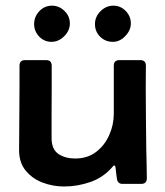

<svg xmlns="http://www.w3.org/2000/svg" viewBox="-20 -658 592 687"><path d="M418.5 0Q401.4 0 398.4 -17.6Q397 -27.3 395.8 -37.4Q394.5 -47.4 393.6 -57.1Q393.6 -58.6 392.6 -62.3Q391.6 -65.9 389.2 -65.9Q387.2 -65.9 385 -63.7Q382.8 -61.5 381.8 -60.1Q349.6 -22.9 303.5 -6.8Q257.3 9.3 209 9.3Q169.4 9.3 132.6 -4.6Q95.7 -18.6 72 -47.4Q48.3 -76.2 48.3 -120.6Q48.3 -177.2 49.1 -234.1Q49.8 -291 49.8 -347.2V-422.9Q49.8 -442.9 69.8 -442.9H145Q165 -442.9 165 -422.9V-346.2Q165 -300.3 164.6 -253.9Q164.1 -207.5 164.6 -161.1Q165.5 -122.6 189.7 -106.7Q213.9 -90.8 249 -90.8Q293 -90.8 323.7 -114.3Q354.5 -137.7 370.8 -174.6Q387.2 -211.4 387.2 -251.5V-422.9Q387.2 -442.9 407.2 -442.9H481.9Q502 -442.9 502 -422.9Q502 -401.9 501.7 -380.9Q501.5 -359.9 501.5 -338.9Q501.5 -285.2 502.2 -231Q502.9 -176.8 503.4 -123Q503.9 -97.7 504.6 -72Q505.4 -46.4 505.4 -20.5Q505.4 0 485.4 0ZM102.1 -571.8Q102.1 -598.1 120.6 -617.9Q139.2 -637.7 166 -637.7Q191.4 -637.7 210.7 -618.9Q230 -600.1 230 -574.2Q230 -548.8 210 -528.6Q189.9 -508.3 164.1 -508.3Q138.2 -508.3 120.1 -527.3Q102.1 -546.4 102.1 -571.8ZM319.8 -571.8Q319.8 -598.1 339.6 -617.9Q359.4 -637.7 385.7 -637.7Q411.6 -637.7 429.9 -618.7Q448.2 -599.6 448.2 -574.2Q448.2 -549.8 428.5 -529.1Q408.7 -508.3 383.8 -508.3Q356.9 -508.3 338.4 -526.6Q319.8 -544.9 319.8 -571.8Z"/></svg>

Font: Belanosima
Style: Regular
Weight: 400
Designer: The DocRepair Project, Santiago Orozco
Foundry: Google
Version: Version 2.000